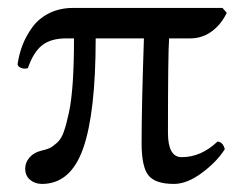

<svg xmlns="http://www.w3.org/2000/svg" viewBox="-20 -450 610 480"><path d="M536.1 -430.2 546.9 -418Q533.2 -389.2 509.5 -371.6Q485.8 -354 455.1 -354H402.8Q399.9 -317.9 399.9 -118.2Q399.9 -57.1 434.1 -57.1Q482.9 -57.1 523.9 -96.2Q537.6 -94.7 542 -77.1Q522.5 -45.9 485.1 -18.1Q447.8 9.8 415 9.8Q367.7 9.8 350.8 -12Q334 -33.7 334 -91.8Q334 -183.6 339.8 -354H219.2Q219.2 -168.5 188 -79.3Q156.7 9.8 85 9.8Q67.4 9.8 55.2 -0.5Q43 -10.7 43 -28.8Q43 -43.5 53.7 -56.2Q64.5 -68.8 83 -73.2Q96.2 -76.2 103.8 -79.6Q111.3 -83 122.3 -92.8Q133.3 -102.5 139.6 -120.8Q146 -139.2 152.3 -168.5Q158.7 -197.8 161.9 -244.6Q165 -291.5 165 -354H145Q107.4 -354 85.4 -336.9Q63.5 -319.8 49.8 -279.8Q41.5 -276.9 33.2 -280Q24.9 -283.2 23.9 -289.1Q27.3 -313.5 36.1 -336.7Q44.9 -359.9 60.8 -381.8Q76.7 -403.8 103 -417Q129.4 -430.2 163.1 -430.2Z"/></svg>

Font: Common Serif News
Style: Regular
Weight: 450
Designer: Philipp H. Poll, Khaled Hosny
Foundry: Stefan Peev, Context Ltd.
Version: Version 1.026